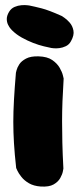

<svg xmlns="http://www.w3.org/2000/svg" viewBox="-20 -716 302 736"><path d="M136 -1Q109 -3 91 -13.5Q73 -24 62 -38Q51 -52 46.5 -62Q42 -72 42 -72Q36 -126 33.5 -168Q31 -210 31 -248.5Q31 -287 33.5 -332Q36 -377 41 -437Q41 -437 43.5 -447Q46 -457 54 -469.5Q62 -482 80 -491.5Q98 -501 128 -500Q161 -499 180 -486Q199 -473 208.5 -456.5Q218 -440 221 -427.5Q224 -415 224 -415Q221 -367 219.5 -328Q218 -289 218 -251Q218 -213 219 -169.5Q220 -126 223 -70Q223 -70 221 -59Q219 -48 211 -33.5Q203 -19 185.5 -9Q168 1 136 -1ZM177 -532Q167 -534 148 -538.5Q129 -543 107 -551.5Q85 -560 63.5 -572Q42 -584 26 -600Q26 -600 21 -605.5Q16 -611 11 -621Q6 -631 6 -643.5Q6 -656 15 -671Q23 -684 36 -689.5Q49 -695 62 -696Q75 -697 83.5 -696Q92 -695 92 -695Q112 -691 139.5 -684Q167 -677 216 -655Q216 -655 226 -648.5Q236 -642 247 -629.5Q258 -617 261.5 -599Q265 -581 252 -558Q245 -545 232.5 -539Q220 -533 207.5 -531.5Q195 -530 186 -531Q177 -532 177 -532Z"/></svg>

Font: Sour Gummy Black
Style: Regular
Weight: 900
Version: Version 1.000